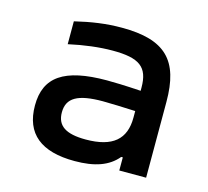

<svg xmlns="http://www.w3.org/2000/svg" viewBox="-81 -602 763 705"><g transform="rotate(15 300.0 -250.0)"><path d="M300 -509C240 -509 186 -501 123 -486V-399C182 -412 239 -419 289 -419C390 -419 426 -394 426 -315V-303C365 -307 321 -308 297 -308C134 -308 65 -259 65 -151C65 -43 131 9 258 9C334 9 386 -9 420 -50H426V0H528V-288C528 -446 465 -509 300 -509ZM167 -152C167 -207 207 -230 302 -230C331 -230 381 -228 426 -226V-201C426 -119 380 -78 277 -78C201 -78 167 -101 167 -152Z"/></g></svg>

Font: LT Wave Mono Medium
Style: Regular
Weight: 500
Designer: Daniel Lyons
Version: Version 2.5 (Glyphs App)